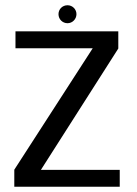

<svg xmlns="http://www.w3.org/2000/svg" viewBox="-20 -712 524 732"><path d="M34.5 0H436.5V-64.5H136L431 -527V-592.5H39V-528H333.5L34.5 -65ZM237.5 -623.5C256 -623.5 271.5 -639 271.5 -658C271.5 -677 256 -692 237.5 -692C218 -692 203 -677 203 -658C203 -638.5 218.5 -623.5 237.5 -623.5Z"/></svg>

Font: Anybody
Style: Regular
Weight: 400
Designer: Tyler Finck
Foundry: Etcetera Type Company
Version: Version 1.110